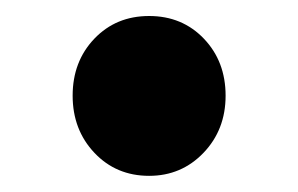

<svg xmlns="http://www.w3.org/2000/svg" viewBox="-20 -206 372 240"><path d="M70.8 -86.4Q70.8 -129.2 97.9 -157.6Q125 -186 166.4 -186Q207.8 -186 234.9 -157.6Q262 -129.2 262 -86.4Q262 -43.8 234.4 -15Q206.8 13.8 166.4 13.8Q125.2 13.8 98 -15Q70.8 -43.8 70.8 -86.4Z"/></svg>

Font: 寒蝉端黑体 Light
Style: Regular
Weight: 300
Designer: ChillDuanSans {Warren2060}; 
Source Han Sans {Ryoko NISHIZUKA 西塚涼子 (kana, bopomofo & ideographs); Paul D. Hunt (Latin, G
Foundry: ChillType&Adobe
Version: Version 1.300;Glyphs 3.3 (3306)